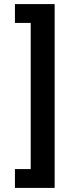

<svg xmlns="http://www.w3.org/2000/svg" viewBox="-20 -780 369 938"><path d="M247 -760V138H53V46H130V-668H53V-760Z"/></svg>

Font: IBMPlexSans-SemiBold
Style: Regular
Weight: 600
Designer: Mike Abbink, Paul van der Laan, Pieter van Rosmalen
Foundry: Bold Monday
Version: Version 3.1